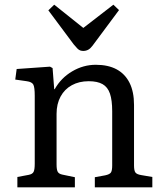

<svg xmlns="http://www.w3.org/2000/svg" viewBox="-20 -798 700 818"><path d="M54 0V-44L102 -53Q118 -56 123 -65.5Q128 -75 128 -101V-390Q128 -426 122 -437.5Q116 -449 94 -452L45 -459L51 -504L193 -514L204 -508L211 -418H213Q240 -466 287.5 -494Q335 -522 388 -522Q441 -522 477 -502.5Q513 -483 532 -445Q551 -407 551 -351V-93Q551 -71 557 -63Q563 -55 582 -52L629 -44V0H384V-43L428 -51Q447 -55 452.5 -63Q458 -71 458 -93V-324Q458 -371 448.5 -399Q439 -427 417 -439.5Q395 -452 358 -452Q317 -452 286 -435Q255 -418 238 -386.5Q221 -355 221 -313V-97Q221 -75 226 -66Q231 -57 246 -54L299 -43V0ZM335 -581Q328 -581 322 -583Q316 -585 309.5 -591.5Q303 -598 294 -609L186 -754L211 -778L335 -679L463 -778L487 -755L374 -603Q365 -591 355.5 -586Q346 -581 335 -581Z"/></svg>

Font: Literata 18pt
Style: Regular
Weight: 400
Designer: Latin by Veronika Burian and Jose Scaglione. Greek by Irene Vlachou. Cyrillic by Vera Evstafieva.
Foundry: TypeTogether
Version: Version 3.103;gftools[0.9.29]